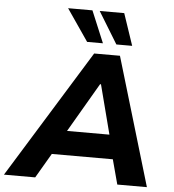

<svg xmlns="http://www.w3.org/2000/svg" viewBox="-93 -996 957 1053"><g transform="rotate(5 385.5 -470.0)"><path d="M-32 0 403 -705H545L755 0H592L540 -194L595 -136H179L253 -193L140 0ZM450 -540 272 -235 253 -269H565L534 -235L455 -540ZM520 -765 413 -940H548L607 -765ZM359 -765 239 -940H373L446 -765Z"/></g></svg>

Font: Nunito Sans 7pt ExtraBold
Style: Italic
Weight: 800
Italic angle: -9°
Designer: Vernon Adams
Foundry: Vernon Adams
Version: Version 3.101;gftools[0.9.27]